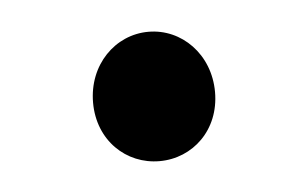

<svg xmlns="http://www.w3.org/2000/svg" viewBox="-27 -161 332 207"><g transform="rotate(-5 139.0 -57.0)"><path d="M139 13C175 13 205 -15 205 -56C205 -97 175 -127 139 -127C103 -127 73 -97 73 -56C73 -15 103 13 139 13Z"/></g></svg>

Font: Noto Sans CJK TC Regular
Style: Regular
Weight: 400
Designer: Ryoko NISHIZUKA (kana & ideographs); Paul D. Hunt (Latin, Greek & Cyrillic); Wenlong ZHANG (bopomofo); Sandoll Communica
Foundry: Adobe Systems Incorporated
Version: Version 1.001;PS 1.001;hotconv 1.0.78;makeotf.lib2.5.61930